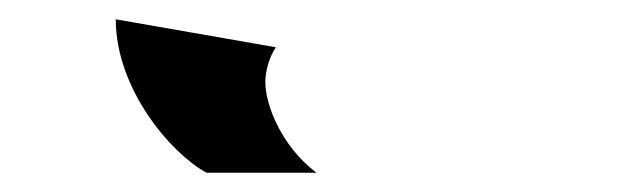

<svg xmlns="http://www.w3.org/2000/svg" viewBox="-20 -919 640 199"><path d="M266 -870C259 -860 255 -845 255 -834C255 -810 272 -767 308 -740H194C157 -760 100 -827 100 -899Z"/></svg>

Font: Brassia
Style: Regular
Weight: 400
Designer: Ariel Martín Pérez
Foundry: Tunera Type Foundry
Version: Version 1.600;hotconv 1.0.109;makeotfexe 2.5.65596